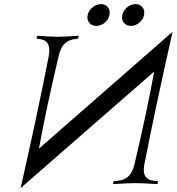

<svg xmlns="http://www.w3.org/2000/svg" viewBox="-20 -909 872 948"><path d="M741.2 -555.7 82 19.5Q171.9 -379.4 220.7 -632.3Q223.6 -648.4 223.6 -661.6Q223.6 -711.4 173.8 -716.3L160.6 -717.8L163.6 -732.4Q237.3 -727.5 265.1 -727.5Q293.5 -727.5 368.7 -732.4L365.7 -717.8L351.6 -716.3Q317.9 -712.4 298.3 -692.6Q278.8 -672.9 269.5 -632.3Q204.6 -356.4 172.4 -175.3L832 -752Q742.7 -354.5 693.4 -100.1Q689.9 -84.5 689.9 -70.3Q689.9 -21 740.2 -16.6L760.7 -14.6L757.8 0Q676.8 -4.9 648.9 -4.9Q620.6 -4.9 538.1 0L541 -14.6L562.5 -16.6Q595.2 -19.5 615.2 -39.6Q635.3 -59.6 644.5 -100.1Q708.5 -372.1 741.2 -555.7ZM478.5 -888.7Q497.6 -888.7 509.5 -876.7Q521.5 -864.7 521.5 -846.2Q521.5 -820.3 501.2 -800.8Q481 -781.2 455.6 -781.2Q436 -781.2 423.8 -793.2Q411.6 -805.2 411.6 -823.7Q411.6 -849.1 432.4 -868.9Q453.1 -888.7 478.5 -888.7ZM649.4 -888.7Q668.5 -888.7 680.4 -876.7Q692.4 -864.7 692.4 -846.2Q692.4 -820.3 672.1 -800.8Q651.9 -781.2 626.5 -781.2Q606.9 -781.2 594.7 -793.2Q582.5 -805.2 582.5 -823.7Q582.5 -849.1 603.3 -868.9Q624 -888.7 649.4 -888.7Z"/></svg>

Font: Flanker
Style: Italic
Weight: 400
Italic angle: -12°
Designer: Flanker
Version: Version 2.027